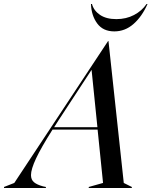

<svg xmlns="http://www.w3.org/2000/svg" viewBox="-102 -934 753 954"><path d="M435 -730H437L513 -25L553 -5V0H339V-5L410 -25L383 -290H159Q102 -200 77 -146.5Q52 -93 52 -64Q52 -41 67 -28.5Q82 -16 112 -8L126 -5V0H-82V-5L-31 -25ZM382 -302 353 -587 190 -338Q174 -314 167 -302ZM466 -778Q410 -778 381 -817.5Q352 -857 350 -914H355Q364 -881 395 -860Q426 -839 476 -839Q525 -839 564 -859.5Q603 -880 626 -914H631Q603 -851 561 -814.5Q519 -778 466 -778Z"/></svg>

Font: Nyght Serif Italic
Style: Regular
Weight: 400
Italic angle: -16°
Designer: Maksym Kobuzan
Version: Version 0.410